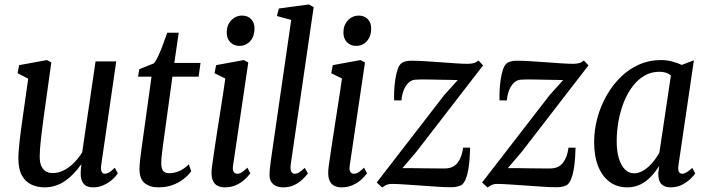

<svg xmlns="http://www.w3.org/2000/svg" viewBox="-20 -837 3202 868"><path d="M180.5 10Q150.5 10 123.2 -2Q96 -14 79.5 -43Q63 -72 63 -123Q63 -138 64.8 -159.2Q66.5 -180.5 69.2 -204.2Q72 -228 75 -251Q78 -274 81 -294L107.5 -481.5L59.5 -506L66.5 -542.5L192.5 -565.5L212 -554.5L176.5 -300Q173 -274 170 -249.5Q167 -225 164.5 -203Q162 -181 160.8 -162.5Q159.5 -144 159.5 -129Q159.5 -100 168 -83.8Q176.5 -67.5 189.8 -61Q203 -54.5 217 -54.5Q245 -54.5 270 -67.8Q295 -81 315.8 -102.5Q336.5 -124 351.5 -148L412 -559.5H505.5L437.5 -90.5Q435 -72 439 -61.8Q443 -51.5 455 -51.5Q461 -51.5 471.5 -56.8Q482 -62 499 -78.5L512.5 -53.5Q503 -38.5 486.2 -24Q469.5 -9.5 447.8 0.2Q426 10 401 10Q373 10 360 -4.2Q347 -18.5 345 -43Q344.5 -47.5 344.8 -53.8Q345 -60 345.2 -66.8Q345.5 -73.5 346.5 -80Q347.5 -86.5 348 -93H346.5Q330.5 -70.5 312.5 -51.8Q294.5 -33 274.2 -19Q254 -5 230.5 2.5Q207 10 180.5 10Z M717.5 -185.5Q715 -163.5 712.8 -147.8Q710.5 -132 709.8 -120.8Q709 -109.5 709 -100Q709 -76 717.2 -65Q725.5 -54 745 -54Q767 -54 789.2 -63.2Q811.5 -72.5 833.5 -94L844.5 -62.5Q830.5 -43.5 808.8 -26.8Q787 -10 758.5 0Q730 10 696 10Q657.5 10 634 -9.2Q610.5 -28.5 610.5 -73.5Q610.5 -80.5 611.2 -90.5Q612 -100.5 613.2 -113.5Q614.5 -126.5 616.8 -142.2Q619 -158 621.5 -177L665 -490.5H604L610 -524.5L675.5 -550.5Q686 -562.5 697 -587Q708 -611.5 718.2 -639.5Q728.5 -667.5 736 -689H788L768 -552.5H886.5L878 -490.5H759.5Z M996 10Q977.5 10 962.5 2.2Q947.5 -5.5 940.5 -25.2Q933.5 -45 938 -81Q942 -112 948.5 -154.8Q955 -197.5 962.2 -244.8Q969.5 -292 976.8 -338Q984 -384 989.8 -421.8Q995.5 -459.5 998.5 -482L950 -506L957 -542.5L1082.5 -565.5L1102.5 -554.5L1033.5 -88Q1030.5 -68.5 1036.5 -60Q1042.5 -51.5 1052.5 -51.5Q1063 -51.5 1072.8 -57.8Q1082.5 -64 1098.5 -79L1111.5 -53.5Q1101 -38.5 1084.2 -23.8Q1067.5 -9 1045.5 0.5Q1023.5 10 996 10ZM1062 -629.5Q1037 -629.5 1020.8 -646.5Q1004.5 -663.5 1005 -691.5Q1005.5 -724 1025.5 -745.2Q1045.5 -766.5 1075 -766.5Q1100.5 -766.5 1115.8 -750Q1131 -733.5 1130.5 -707.5Q1130.5 -673 1111.2 -651.2Q1092 -629.5 1062 -629.5Z M1294.5 -94.5Q1291.5 -71.5 1296.5 -61.5Q1301.5 -51.5 1311.5 -51.5Q1322 -51.5 1331 -56.8Q1340 -62 1358 -78L1372 -53Q1365 -43 1349.5 -27.8Q1334 -12.5 1311.8 -1.2Q1289.5 10 1261 10Q1242.5 10 1228.5 4Q1214.5 -2 1206.2 -14.8Q1198 -27.5 1198.5 -47.5Q1198.5 -54.5 1199.2 -65.8Q1200 -77 1201.8 -90.2Q1203.5 -103.5 1205 -115L1296.5 -747L1232 -764.5L1240.5 -798.5L1377 -817L1398 -804.5Z M1523.5 10Q1505 10 1490 2.2Q1475 -5.5 1468 -25.2Q1461 -45 1465.5 -81Q1469.5 -112 1476 -154.8Q1482.5 -197.5 1489.8 -244.8Q1497 -292 1504.2 -338Q1511.5 -384 1517.2 -421.8Q1523 -459.5 1526 -482L1477.5 -506L1484.5 -542.5L1610 -565.5L1630 -554.5L1561 -88Q1558 -68.5 1564 -60Q1570 -51.5 1580 -51.5Q1590.5 -51.5 1600.2 -57.8Q1610 -64 1626 -79L1639 -53.5Q1628.5 -38.5 1611.8 -23.8Q1595 -9 1573 0.5Q1551 10 1523.5 10ZM1589.5 -629.5Q1564.5 -629.5 1548.2 -646.5Q1532 -663.5 1532.5 -691.5Q1533 -724 1553 -745.2Q1573 -766.5 1602.5 -766.5Q1628 -766.5 1643.2 -750Q1658.5 -733.5 1658 -707.5Q1658 -673 1638.8 -651.2Q1619.5 -629.5 1589.5 -629.5Z M2049.5 -475Q2037.5 -475.5 2016.8 -475.8Q1996 -476 1971.5 -476.5Q1947 -477 1923.5 -477.5Q1900 -478 1881.8 -477.8Q1863.5 -477.5 1855 -476.5Q1838 -474.5 1825 -461Q1812 -447.5 1804.2 -426.8Q1796.5 -406 1795 -383H1762Q1761 -399 1762 -424.2Q1763 -449.5 1766.8 -476Q1770.5 -502.5 1777.8 -523.5Q1785 -544.5 1796 -552Q1802 -556 1812.2 -559.2Q1822.5 -562.5 1840 -562.5Q1868.5 -562.5 1902.8 -560.2Q1937 -558 1972.5 -555.5Q2008 -553 2039.8 -550.8Q2071.5 -548.5 2095 -548.5Q2109 -548.5 2120.8 -551.5Q2132.5 -554.5 2143 -563.5L2164 -541.5L1862.5 -151L1799.5 -77Q1819 -77 1847 -76.8Q1875 -76.5 1904.2 -76Q1933.5 -75.5 1957 -75.5Q1980.5 -75.5 1991 -75.5Q2029 -75.5 2048.8 -101.2Q2068.5 -127 2073.5 -169.5H2105.5Q2105 -149 2103.2 -123.2Q2101.5 -97.5 2097.5 -72.5Q2093.5 -47.5 2085.8 -28.2Q2078 -9 2066.5 -0.5Q2060.5 3 2048.5 6.2Q2036.5 9.5 2019 9.5Q1992.5 9.5 1956 7Q1919.5 4.5 1880.8 1.8Q1842 -1 1807.5 -3.2Q1773 -5.5 1750 -5.5Q1738 -5.5 1728.5 -1.8Q1719 2 1708 11L1683 -12L1989 -408Z M2526 -475Q2514 -475.5 2493.2 -475.8Q2472.5 -476 2448 -476.5Q2423.5 -477 2400 -477.5Q2376.5 -478 2358.2 -477.8Q2340 -477.5 2331.5 -476.5Q2314.5 -474.5 2301.5 -461Q2288.5 -447.5 2280.8 -426.8Q2273 -406 2271.5 -383H2238.5Q2237.5 -399 2238.5 -424.2Q2239.5 -449.5 2243.2 -476Q2247 -502.5 2254.2 -523.5Q2261.5 -544.5 2272.5 -552Q2278.5 -556 2288.8 -559.2Q2299 -562.5 2316.5 -562.5Q2345 -562.5 2379.2 -560.2Q2413.5 -558 2449 -555.5Q2484.5 -553 2516.2 -550.8Q2548 -548.5 2571.5 -548.5Q2585.5 -548.5 2597.2 -551.5Q2609 -554.5 2619.5 -563.5L2640.5 -541.5L2339 -151L2276 -77Q2295.5 -77 2323.5 -76.8Q2351.5 -76.5 2380.8 -76Q2410 -75.5 2433.5 -75.5Q2457 -75.5 2467.5 -75.5Q2505.5 -75.5 2525.2 -101.2Q2545 -127 2550 -169.5H2582Q2581.5 -149 2579.8 -123.2Q2578 -97.5 2574 -72.5Q2570 -47.5 2562.2 -28.2Q2554.5 -9 2543 -0.5Q2537 3 2525 6.2Q2513 9.5 2495.5 9.5Q2469 9.5 2432.5 7Q2396 4.5 2357.2 1.8Q2318.5 -1 2284 -3.2Q2249.5 -5.5 2226.5 -5.5Q2214.5 -5.5 2205 -1.8Q2195.5 2 2184.5 11L2159.5 -12L2465.5 -408Z M3047.5 -92Q3044 -66.5 3050 -59Q3056 -51.5 3065 -51.5Q3073 -51.5 3084 -58Q3095 -64.5 3109.5 -78L3123 -53Q3119 -46 3104 -30.8Q3089 -15.5 3065.5 -2.8Q3042 10 3011.5 10Q2985.5 10 2970.5 -4.5Q2955.5 -19 2956 -54.5L2960 -86.5Q2942.5 -59 2921.5 -37.2Q2900.5 -15.5 2874.5 -2.8Q2848.5 10 2815.5 10Q2769.5 10 2736 -14.8Q2702.5 -39.5 2684.2 -85.2Q2666 -131 2666 -194.5Q2666 -249.5 2680.5 -303.2Q2695 -357 2721.8 -404.2Q2748.5 -451.5 2785.5 -488Q2822.5 -524.5 2868.8 -545Q2915 -565.5 2968 -565.5Q2995 -565.5 3019.5 -558.8Q3044 -552 3062 -543.5L3117 -564.5ZM3013 -495.5Q3003 -504.5 2990 -508.5Q2977 -512.5 2960.5 -512.5Q2924.5 -512.5 2894.5 -495.5Q2864.5 -478.5 2841 -448Q2817.5 -417.5 2801.2 -377.5Q2785 -337.5 2776.5 -291.5Q2768 -245.5 2768 -197.5Q2768 -153 2778 -120.5Q2788 -88 2805.5 -70.8Q2823 -53.5 2846.5 -53.5Q2864.5 -53.5 2881.2 -62Q2898 -70.5 2913 -84.2Q2928 -98 2940 -114.5Q2952 -131 2961 -147Z"/></svg>

Font: Merriweather 24pt SemiCondensed
Style: Italic
Weight: 400
Width: 4
Italic angle: -7.8°
Designer: Eben Sorkin
Foundry: Eben Sorkin
Version: Version 2.101